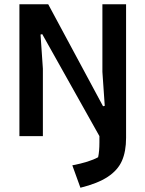

<svg xmlns="http://www.w3.org/2000/svg" viewBox="-20 -638 682 900"><path d="M319 137Q398 122 440 99Q446 71 446 30V0L178 -478L170 -476L181 -316V0H71V-618H206L463 -140L471 -142L460 -301V-618H571V8Q571 72 551.5 116Q532 160 485 191Q438 222 357 242Z"/></svg>

Font: Athiti SemiBold
Style: Regular
Weight: 600
Designer: CadsonDemak Team
Foundry: CadsonDemak
Version: Version 1.033